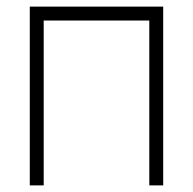

<svg xmlns="http://www.w3.org/2000/svg" viewBox="-20 -560 583 580"><path d="M70 0V-540H473V0H431V-498H112V0Z"/></svg>

Font: Manrope ExtraLight
Style: Regular
Weight: 200
Designer: Mikhail Sharanda
Foundry: Mikhail Sharanda
Version: Version 4.505